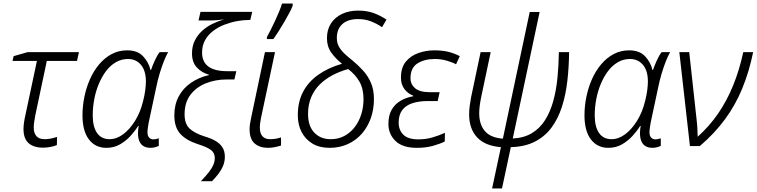

<svg xmlns="http://www.w3.org/2000/svg" viewBox="-20 -827 4284 1087"><path d="M224 9Q171 9 142 -16.5Q113 -42 113 -97Q113 -113 116 -134Q119 -155 124 -176L189 -482H51L57 -509L137 -532H427L416 -482H245L180 -175Q176 -154 173.5 -136.5Q171 -119 171 -104Q171 -74 186 -56.5Q201 -39 233 -39Q251 -39 268 -42.5Q285 -46 303 -52L302 -6Q290 0 267.5 4.5Q245 9 224 9Z M582 10Q520 10 483.5 -37.5Q447 -85 447 -174Q447 -227 458 -280Q469 -333 490 -380Q511 -427 542 -463.5Q573 -500 612.5 -521Q652 -542 700 -542Q758 -542 789.5 -509Q821 -476 832 -431H835Q842 -452 855.5 -482.5Q869 -513 884 -532H932Q920 -511 907.5 -479.5Q895 -448 883.5 -409.5Q872 -371 863 -326L822 -134Q819 -118 817 -103.5Q815 -89 815 -78Q815 -58 824.5 -48Q834 -38 848 -38Q855 -38 863 -39.5Q871 -41 879 -44V-1Q871 3 858 6.5Q845 10 832 10Q805 10 787.5 -3Q770 -16 764 -43.5Q758 -71 765 -114H762Q745 -86 719 -57.5Q693 -29 659 -9.5Q625 10 582 10ZM600 -39Q640 -39 677.5 -67Q715 -95 745 -143.5Q775 -192 790 -254Q799 -289 802.5 -317.5Q806 -346 806 -365Q806 -427 778 -460Q750 -493 705 -493Q667 -493 635.5 -474.5Q604 -456 580 -424Q556 -392 539 -351Q522 -310 513.5 -264.5Q505 -219 505 -174Q505 -109 529.5 -74Q554 -39 600 -39Z M1117 199Q1146 169 1163 147Q1180 125 1188 106Q1196 87 1196 67Q1196 38 1173.5 21.5Q1151 5 1100 -11Q1035 -32 1001 -69Q967 -106 967 -174Q967 -235 992 -281.5Q1017 -328 1061.5 -358.5Q1106 -389 1163 -402V-404Q1121 -416 1094 -445.5Q1067 -475 1067 -525Q1067 -565 1082.5 -596.5Q1098 -628 1124 -652Q1150 -676 1183 -692Q1216 -708 1250 -717Q1226 -714 1205 -712.5Q1184 -711 1150 -711H1104L1115 -760H1408L1397 -714H1389Q1358 -714 1322.5 -707.5Q1287 -701 1251.5 -687.5Q1216 -674 1187 -652Q1158 -630 1141 -599.5Q1124 -569 1124 -529Q1124 -477 1159.5 -450.5Q1195 -424 1267 -424H1318L1307 -377H1261Q1201 -377 1147 -356Q1093 -335 1059 -291.5Q1025 -248 1025 -180Q1025 -126 1053 -99.5Q1081 -73 1137 -55Q1172 -45 1198 -30.5Q1224 -16 1238.5 6Q1253 28 1253 60Q1253 87 1243.5 110.5Q1234 134 1217.5 156Q1201 178 1180 199Z M1498 10Q1450 10 1421.5 -15Q1393 -40 1393 -96Q1393 -111 1395.5 -126.5Q1398 -142 1402 -161L1480 -532H1537L1458 -161Q1455 -146 1453 -131Q1451 -116 1451 -104Q1451 -73 1465.5 -56Q1480 -39 1509 -39Q1525 -39 1540.5 -41.5Q1556 -44 1571 -49V-3Q1559 1 1538 5.5Q1517 10 1498 10ZM1491 -617Q1501 -635 1513 -659Q1525 -683 1537 -708.5Q1549 -734 1559.5 -759.5Q1570 -785 1577 -807H1637V-795Q1630 -776 1617 -752Q1604 -728 1589 -702Q1574 -676 1558 -651Q1542 -626 1528 -606H1491Z M1846 10Q1789 10 1749 -14Q1709 -38 1687.5 -79.5Q1666 -121 1666 -175Q1666 -250 1695.5 -306.5Q1725 -363 1781 -403Q1837 -443 1916 -466Q1879 -496 1855 -530Q1831 -564 1831 -611Q1831 -659 1853.5 -694Q1876 -729 1916 -748Q1956 -767 2008 -767Q2057 -767 2095.5 -753Q2134 -739 2168 -716L2143 -673Q2114 -693 2080.5 -706Q2047 -719 2007 -719Q1950 -719 1918.5 -691Q1887 -663 1887 -612Q1887 -586 1897.5 -565.5Q1908 -545 1927.5 -526Q1947 -507 1975 -485Q2008 -458 2036 -427Q2064 -396 2080.5 -357Q2097 -318 2097 -267Q2097 -207 2079 -157Q2061 -107 2028 -69.5Q1995 -32 1948.5 -11Q1902 10 1846 10ZM1852 -39Q1895 -39 1929 -57Q1963 -75 1987.5 -106.5Q2012 -138 2025 -179Q2038 -220 2038 -266Q2038 -326 2014 -366.5Q1990 -407 1951 -436Q1904 -423 1863 -401.5Q1822 -380 1790.5 -349Q1759 -318 1741.5 -276Q1724 -234 1724 -182Q1724 -113 1759.5 -76Q1795 -39 1852 -39Z M2340 10Q2259 10 2219 -29Q2179 -68 2179 -125Q2179 -173 2197 -205Q2215 -237 2247 -256Q2279 -275 2319 -282L2320 -285Q2289 -297 2269.5 -323Q2250 -349 2250 -387Q2250 -445 2278 -478.5Q2306 -512 2349.5 -527Q2393 -542 2439 -542Q2484 -542 2518.5 -533.5Q2553 -525 2583 -509L2562 -463Q2540 -475 2508 -484Q2476 -493 2441 -493Q2383 -493 2343.5 -468Q2304 -443 2304 -384Q2304 -350 2330 -327.5Q2356 -305 2415 -305H2469L2458 -255H2403Q2353 -255 2315.5 -243Q2278 -231 2257.5 -204Q2237 -177 2237 -133Q2237 -91 2263.5 -64.5Q2290 -38 2348 -38Q2391 -38 2428.5 -49Q2466 -60 2499 -75L2498 -26Q2473 -13 2432 -1.5Q2391 10 2340 10Z M2816 6Q2726 -1 2681 -49.5Q2636 -98 2636 -179Q2636 -203 2639 -226Q2642 -249 2647 -276L2701 -532H2758L2704 -276Q2699 -252 2696 -229Q2693 -206 2693 -186Q2693 -122 2725.5 -84.5Q2758 -47 2827 -42L2979 -759H3035L2883 -43Q2946 -46 2991 -73Q3036 -100 3065.5 -146.5Q3095 -193 3112 -254Q3129 -315 3136 -386Q3143 -457 3144 -532H3202Q3201 -447 3192 -368.5Q3183 -290 3161.5 -223Q3140 -156 3103 -105.5Q3066 -55 3009 -25.5Q2952 4 2872 6L2822 240H2766Z M3424 10Q3362 10 3325.5 -37.5Q3289 -85 3289 -174Q3289 -227 3300 -280Q3311 -333 3332 -380Q3353 -427 3384 -463.5Q3415 -500 3454.5 -521Q3494 -542 3542 -542Q3600 -542 3631.5 -509Q3663 -476 3674 -431H3677Q3684 -452 3697.5 -482.5Q3711 -513 3726 -532H3774Q3762 -511 3749.5 -479.5Q3737 -448 3725.5 -409.5Q3714 -371 3705 -326L3664 -134Q3661 -118 3659 -103.5Q3657 -89 3657 -78Q3657 -58 3666.5 -48Q3676 -38 3690 -38Q3697 -38 3705 -39.5Q3713 -41 3721 -44V-1Q3713 3 3700 6.5Q3687 10 3674 10Q3647 10 3629.5 -3Q3612 -16 3606 -43.5Q3600 -71 3607 -114H3604Q3587 -86 3561 -57.5Q3535 -29 3501 -9.5Q3467 10 3424 10ZM3442 -39Q3482 -39 3519.5 -67Q3557 -95 3587 -143.5Q3617 -192 3632 -254Q3641 -289 3644.5 -317.5Q3648 -346 3648 -365Q3648 -427 3620 -460Q3592 -493 3547 -493Q3509 -493 3477.5 -474.5Q3446 -456 3422 -424Q3398 -392 3381 -351Q3364 -310 3355.5 -264.5Q3347 -219 3347 -174Q3347 -109 3371.5 -74Q3396 -39 3442 -39Z M3886 0 3826 -532H3882L3924 -148Q3927 -123 3928 -100Q3929 -77 3930 -53Q3996 -112 4045.5 -184Q4095 -256 4130.5 -343Q4166 -430 4188 -532H4244Q4221 -420 4182 -325.5Q4143 -231 4084 -151Q4025 -71 3942 0Z"/></svg>

Font: Noto Sans Display Light
Style: Italic
Weight: 300
Italic angle: -12°
Designer: Monotype Design Team
Foundry: Monotype Imaging Inc.
Version: Version 2.003